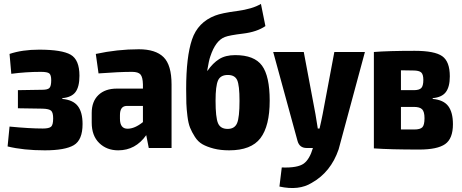

<svg xmlns="http://www.w3.org/2000/svg" viewBox="-20 -760 2370 986"><path d="M181 -505Q298 -505 343 -479Q388 -453 388 -371Q388 -314 367.5 -287Q347 -260 300 -256V-252Q355 -247 379.5 -215.5Q404 -184 404 -123Q404 -41 359 -14.5Q314 12 210 12Q100 12 19 -8L29 -110Q132 -100 200 -100Q232 -100 242.5 -109.5Q253 -119 253 -152Q253 -182 242.5 -191.5Q232 -201 199 -202L72 -204V-297L198 -299Q225 -299 234 -308.5Q243 -318 243 -348Q243 -375 233 -383Q223 -391 190 -391Q113 -391 38 -381L29 -483Q94 -505 181 -505Z M693 -507Q779 -507 820 -466.5Q861 -426 861 -326V0H744L731 -66Q676 12 587 12Q528 12 489.5 -25.5Q451 -63 451 -130V-180Q451 -239 485.5 -272Q520 -305 580 -305H714V-327Q713 -364 701.5 -377.5Q690 -391 658 -391Q592 -391 486 -383L472 -483Q583 -507 693 -507ZM635 -99Q672 -99 714 -133V-216H630Q596 -215 596 -169V-150Q596 -99 635 -99Z M1320 -740 1343 -626Q1299 -596 1228.5 -587.5Q1158 -579 1135 -570Q1087 -552 1060 -470Q1053 -451 1044 -397H1046Q1073 -436 1105.5 -456.5Q1138 -477 1188 -477Q1286 -477 1325.5 -423Q1365 -369 1365 -243Q1365 -113 1317.5 -50.5Q1270 12 1157 12Q1112 12 1077.5 3Q1043 -6 1020 -19Q997 -32 981 -57Q965 -82 956 -104.5Q947 -127 942.5 -164Q938 -201 937 -229Q936 -257 936 -303Q936 -468 966 -557Q996 -646 1085 -680Q1118 -693 1197.5 -703.5Q1277 -714 1320 -740ZM1150 -375Q1112 -375 1099.5 -346.5Q1087 -318 1087 -243Q1087 -157 1099.5 -127.5Q1112 -98 1149 -98Q1185 -98 1197.5 -127.5Q1210 -157 1210 -242Q1210 -322 1198 -348.5Q1186 -375 1150 -375Z M1854 -493 1719 7Q1679 124 1581 179Q1515 220 1415 198L1427 100Q1508 103 1540 80Q1570 58 1587 0H1555Q1518 0 1508 -36L1383 -493H1540L1600 -174Q1601 -171 1612 -100H1621Q1630 -138 1637 -174L1697 -493Z M2202 -256V-252Q2258 -247 2282 -215Q2306 -183 2306 -122Q2306 -48 2266 -20Q2226 8 2133 8Q1983 8 1900 2V-493Q1974 -499 2110 -499Q2212 -499 2251 -471.5Q2290 -444 2290 -368Q2290 -314 2269.5 -287Q2249 -260 2202 -256ZM2154 -350Q2154 -378 2143 -388Q2132 -398 2102 -398L2039 -399V-297H2105Q2133 -297 2143.5 -308Q2154 -319 2154 -350ZM2039 -95H2107Q2138 -95 2149 -106.5Q2160 -118 2160 -153Q2160 -186 2148 -198.5Q2136 -211 2105 -211H2039Z"/></svg>

Font: exo2condensed_b
Style: Bold
Weight: 700
Width: 3
Designer: Natanael Gama
Version: Version 1.001;PS 001.001;hotconv 1.0.70;makeotf.lib2.5.58329